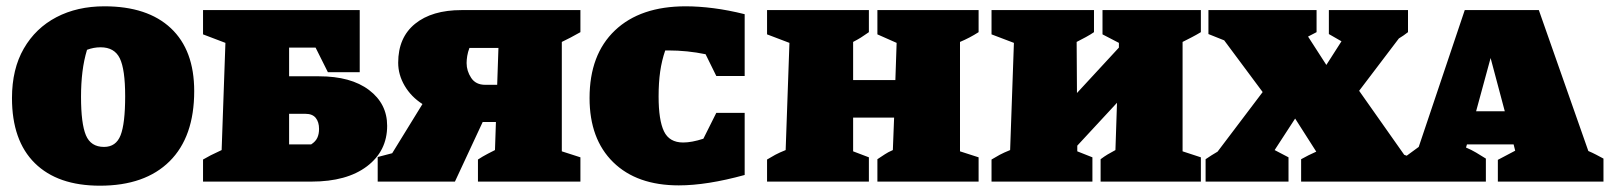

<svg xmlns="http://www.w3.org/2000/svg" viewBox="-20 -576 5106 609"><path d="M297 13Q163 13 90.5 -58.5Q18 -130 18 -265Q18 -357 55.5 -422Q93 -487 159 -521.5Q225 -556 311 -556Q448 -556 522 -486.5Q596 -417 596 -287Q596 -142 518 -64.5Q440 13 297 13ZM310 -110Q348 -110 362.5 -147Q377 -184 377 -271Q377 -356 360 -391Q343 -426 299 -426Q277 -426 256 -418Q246 -385 241.5 -348Q237 -311 237 -269Q237 -184 252.5 -147Q268 -110 310 -110Z M624 0V-70Q638 -78 648.5 -83.5Q659 -89 683 -100L695 -440L624 -467V-544H1121V-347H1020L981 -425H897V-334H992Q1093 -334 1150.5 -290.5Q1208 -247 1208 -177Q1208 -97 1144 -48.5Q1080 0 968 0ZM897 -118H967Q981 -127 986.5 -139Q992 -151 992 -167Q992 -189 981.5 -202Q971 -215 949 -215H897Z M1178 0V-78L1224 -90L1320 -246Q1284 -269 1263.5 -304Q1243 -339 1243 -377Q1243 -457 1296.5 -500.5Q1350 -544 1444 -544H1821V-474Q1807 -466 1790 -457Q1773 -448 1762 -443V-96L1821 -77V0H1496V-70Q1511 -80 1527.5 -88.5Q1544 -97 1550 -100L1553 -189H1511L1423 0ZM1519 -307H1557L1561 -424H1469Q1464 -411 1462 -398.5Q1460 -386 1460 -376Q1460 -351 1474.5 -329Q1489 -307 1519 -307Z M2133 12Q2000 12 1925 -61.5Q1850 -135 1850 -265Q1850 -403 1930.5 -479.5Q2011 -556 2155 -556Q2196 -556 2243 -550Q2290 -544 2342 -531V-335H2252L2218 -404Q2189 -410 2159.5 -413Q2130 -416 2100 -416H2090Q2079 -384 2074 -349Q2069 -314 2069 -270Q2069 -195 2086 -159.5Q2103 -124 2147 -124Q2174 -124 2211 -136L2252 -218H2342V-21Q2222 12 2133 12Z M2413 0V-70Q2426 -78 2439 -85Q2452 -92 2472 -100L2484 -440L2413 -467V-544H2736V-474Q2727 -468 2722 -464.5Q2717 -461 2710 -456.5Q2703 -452 2686 -443V-322H2820L2824 -440L2763 -467V-544H3084V-474Q3056 -456 3025 -443V-96L3084 -77V0H2763V-71Q2777 -80 2786.5 -86.5Q2796 -93 2812 -100L2816 -203H2686V-96L2736 -77V0Z M3125 0V-70Q3138 -78 3151 -85Q3164 -92 3184 -100L3196 -440L3125 -467V-544H3450V-474Q3440 -467 3424.5 -458.5Q3409 -450 3395 -443L3396 -281L3529 -425V-440L3477 -467V-544H3789V-474Q3774 -465 3759.5 -457.5Q3745 -450 3731 -443V-96L3789 -77V0H3471V-71Q3483 -80 3493 -86Q3503 -92 3518 -100L3523 -250L3397 -114V-96L3445 -77V0Z M3804 0V-71Q3823 -84 3842 -95L3985 -284L3863 -448L3813 -468V-544H4156V-474Q4143 -467 4129 -460L4187 -370L4235 -445L4195 -468V-544H4446V-474Q4432 -463 4417 -454L4291 -288L4434 -85L4456 -77V0H4107V-71Q4130 -84 4155 -95L4088 -200L4023 -100L4067 -77V0Z M5018 -97Q5030 -92 5042.5 -85.5Q5055 -79 5066 -73V0H4731V-69L4786 -98L4781 -118H4633L4630 -108Q4647 -101 4662 -92Q4677 -83 4693 -73V0H4424V-69L4480 -110L4626 -544H4861ZM4662 -223H4753L4708 -392Z"/></svg>

Font: Piazzolla SC Black
Style: Regular
Weight: 900
Designer: Juan Pablo del Peral
Foundry: Huerta Tipografica
Version: Version 1.330